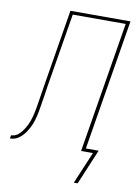

<svg xmlns="http://www.w3.org/2000/svg" viewBox="-136 -798 734 1036"><g transform="rotate(10 231.0 -280.0)"><path d="M364 175H343L417 0H352L470 -717H180L113 -312Q109 -283 104.5 -254.5Q100 -226 95 -197Q93 -185 91 -172.5Q89 -160 86 -148Q83 -136 79.5 -123.5Q76 -111 71 -99Q66 -87 60 -75.5Q54 -64 46.5 -53Q39 -42 30 -32.5Q21 -23 10 -15Q-1 -7 -13.5 -3.5Q-26 0 -38 0L-35 -18Q-24 -18 -13.5 -22Q-3 -26 6 -34Q15 -42 22 -51Q29 -60 35 -69.5Q41 -79 46 -89.5Q51 -100 55 -110.5Q59 -121 62 -131.5Q65 -142 67.5 -153Q70 -164 72 -174.5Q74 -185 76 -196Q81 -226 85.5 -255.5Q90 -285 95 -315L164 -735H493L375 -18H445Z"/></g></svg>

Font: Iosevka Curly Thin
Style: Italic
Weight: 100
Italic angle: -9°
Monospace: yes
Designer: Belleve Invis
Foundry: Belleve Invis
Version: Version 22.1.2; ttfautohint (v1.8.4)